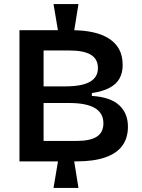

<svg xmlns="http://www.w3.org/2000/svg" viewBox="-20 -802 700 947"><path d="M267 -645 244 -782H367L345 -645ZM244 125 267 -12H345L367 125ZM76 -6V-653H334Q392 -653 438 -643Q484 -633 517 -612Q550 -591 567.5 -559Q585 -527 585 -481Q585 -443 569.5 -415Q554 -387 520.5 -369Q487 -351 433 -343V-329Q525 -323 568 -283Q611 -243 611 -177Q611 -121 583 -83Q555 -45 498.5 -25.5Q442 -6 357 -6ZM195 -107H359Q425 -107 457.5 -128Q490 -149 490 -194Q490 -244 448 -269Q406 -294 321 -294H195ZM195 -376H302Q384 -376 423.5 -398.5Q463 -421 463 -466Q463 -511 428 -532Q393 -553 322 -553H195Z"/></svg>

Font: Bricolage Grotesque 17pt SemiBold
Style: Regular
Weight: 600
Version: Version 1.001;gftools[0.9.33.dev8+g029e19f]